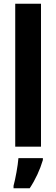

<svg xmlns="http://www.w3.org/2000/svg" viewBox="-20 -780 299 1021"><path d="M198 0V-760H61V0ZM208 71V61H78C75 101 62 172 52 208V221H138C168 176 193 122 208 71Z"/></svg>

Font: Noto Sans Lao Looped Condensed
Style: Bold
Weight: 700
Width: 3
Designer: Mark Frömberg, Ben Mitchell
Foundry: The Fontpad Ltd
Version: Version 1.002